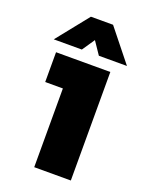

<svg xmlns="http://www.w3.org/2000/svg" viewBox="-133 -760 632 828"><g transform="rotate(20 183.0 -346.5)"><path d="M129.9 0V-498H297.9V0ZM48.8 -361.3V-498H297.9V-361.3ZM20.5 -546.9 137.7 -693.4H239.3L356.4 -546.9H227.5L188.5 -604.5L149.4 -546.9Z"/></g></svg>

Font: Sen ExtraBold
Style: Regular
Weight: 800
Version: Version 2.000;gftools[0.9.31]